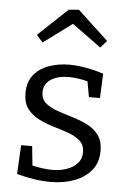

<svg xmlns="http://www.w3.org/2000/svg" viewBox="-56 -834 601 885"><g transform="rotate(5 245.0 -392.0)"><path d="M139 -400Q139 -368 160 -350Q181 -332 214 -320.5Q247 -309 284 -298Q321 -287 354 -271Q387 -255 408 -227Q429 -199 429 -153Q429 -100 400 -64Q371 -28 321.5 -9.5Q272 9 211 9Q174 9 135 3Q96 -3 55 -14L62 -148H113L123 -50L114 -61Q137 -55 164 -51Q191 -47 214 -47Q250 -47 280.5 -57.5Q311 -68 330 -88.5Q349 -109 349 -140Q349 -173 328.5 -192Q308 -211 275 -223Q242 -235 205.5 -245.5Q169 -256 136 -272.5Q103 -289 82 -316Q61 -343 61 -390Q61 -441 87.5 -473.5Q114 -506 157.5 -521.5Q201 -537 251 -537Q285 -537 326 -530Q367 -523 410 -509L405 -396H354L339 -479L351 -465Q299 -480 253 -480Q204 -480 171.5 -459.5Q139 -439 139 -400ZM119 -628 90 -661 226 -789 273 -793 415 -661 386 -628 224 -746 277 -745Z"/></g></svg>

Font: Pack4
Style: Regular
Weight: 400
Version: Version 2.002